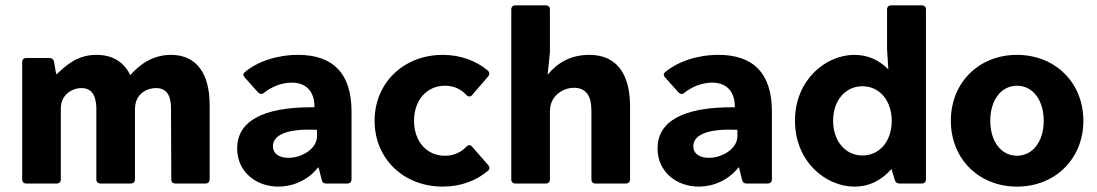

<svg xmlns="http://www.w3.org/2000/svg" viewBox="-20 -691 4130 723"><path d="M624 -484.4C556.6 -484.4 507.8 -450.2 470.7 -408.2C446.3 -458 403.3 -484.4 343.8 -484.4C276.4 -484.4 234.4 -451.2 194.3 -412.1H191.4L183.6 -458C181.6 -466.8 175.8 -472.7 167 -472.7H79.1C69.3 -472.7 63.5 -466.8 63.5 -457V-15.6C63.5 -5.9 69.3 0 79.1 0H193.4C203.1 0 209 -5.9 209 -15.6V-282.2C209 -335.9 252.9 -359.4 287.1 -359.4C340.8 -359.4 342.8 -302.7 342.8 -278.3V-15.6C342.8 -5.9 348.6 0 358.4 0H472.7C482.4 0 488.3 -5.9 488.3 -15.6V-280.3C488.3 -337.9 533.2 -359.4 567.4 -359.4C623 -359.4 624 -304.7 624 -278.3L625 -15.6C625 -4.9 630.9 0 640.6 0H753.9C763.7 0 769.5 -5.9 769.5 -15.6V-295.9C769.5 -410.2 722.7 -484.4 624 -484.4Z M1102.5 -484.4C1023.4 -484.4 947.3 -459 900.4 -418C894.5 -413.1 895.5 -405.3 902.3 -398.4L952.1 -342.8C959 -335.9 966.8 -335 974.6 -341.8C1001 -363.3 1040 -379.9 1078.1 -379.9C1133.8 -379.9 1165 -345.7 1164.1 -287.1C961.9 -289.1 873 -230.5 873 -131.8C873 -44.9 943.4 11.7 1028.3 11.7C1082 11.7 1139.6 -11.7 1177.7 -60.5H1179.7L1191.4 -13.7C1193.4 -3.9 1199.2 0 1208 0H1288.1C1297.9 0 1303.7 -5.9 1303.7 -15.6V-271.5C1303.7 -414.1 1234.4 -484.4 1102.5 -484.4ZM1066.4 -96.7C1034.2 -96.7 1007.8 -110.4 1007.8 -140.6C1007.8 -177.7 1049.8 -208 1173.8 -202.1V-178.7C1173.8 -128.9 1114.3 -96.7 1066.4 -96.7Z M1647.5 11.7C1714.8 11.7 1774.4 -10.7 1818.4 -48.8C1825.2 -54.7 1824.2 -62.5 1818.4 -69.3L1757.8 -138.7C1751 -146.5 1743.2 -146.5 1735.4 -137.7C1715.8 -117.2 1687.5 -104.5 1655.3 -104.5C1587.9 -104.5 1539.1 -157.2 1539.1 -236.3C1539.1 -314.5 1587.9 -368.2 1655.3 -368.2C1688.5 -368.2 1715.8 -355.5 1735.4 -334C1743.2 -326.2 1751 -325.2 1757.8 -333L1818.4 -403.3C1824.2 -410.2 1824.2 -418.9 1816.4 -425.8C1773.4 -461.9 1713.9 -484.4 1647.5 -484.4C1500 -484.4 1390.6 -378.9 1390.6 -236.3C1390.6 -92.8 1500 11.7 1647.5 11.7Z M2199.2 -484.4C2128.9 -484.4 2078.1 -454.1 2042 -409.2L2050.8 -493.2V-655.3C2050.8 -665 2044.9 -670.9 2035.2 -670.9H1920.9C1911.1 -670.9 1905.3 -665 1905.3 -655.3V-15.6C1905.3 -5.9 1911.1 0 1920.9 0H2035.2C2044.9 0 2050.8 -5.9 2050.8 -15.6V-271.5C2050.8 -332 2101.6 -360.4 2140.6 -360.4C2189.5 -360.4 2207 -327.1 2207 -274.4V-15.6C2207 -5.9 2212.9 0 2222.7 0H2336.9C2346.7 0 2352.5 -5.9 2352.5 -15.6V-292C2352.5 -393.6 2315.4 -484.4 2199.2 -484.4Z M2685.5 -484.4C2606.4 -484.4 2530.3 -459 2483.4 -418C2477.5 -413.1 2478.5 -405.3 2485.4 -398.4L2535.2 -342.8C2542 -335.9 2549.8 -335 2557.6 -341.8C2584 -363.3 2623 -379.9 2661.1 -379.9C2716.8 -379.9 2748 -345.7 2747.1 -287.1C2544.9 -289.1 2456.1 -230.5 2456.1 -131.8C2456.1 -44.9 2526.4 11.7 2611.3 11.7C2665 11.7 2722.7 -11.7 2760.7 -60.5H2762.7L2774.4 -13.7C2776.4 -3.9 2782.2 0 2791 0H2871.1C2880.9 0 2886.7 -5.9 2886.7 -15.6V-271.5C2886.7 -414.1 2817.4 -484.4 2685.5 -484.4ZM2649.4 -96.7C2617.2 -96.7 2590.8 -110.4 2590.8 -140.6C2590.8 -177.7 2632.8 -208 2756.8 -202.1V-178.7C2756.8 -128.9 2697.3 -96.7 2649.4 -96.7Z M3320.3 -655.3V-504.9L3325.2 -429.7C3293 -461.9 3252 -484.4 3197.3 -484.4C3089.8 -484.4 2973.6 -390.6 2973.6 -236.3C2973.6 -82 3089.8 11.7 3197.3 11.7C3257.8 11.7 3302.7 -15.6 3336.9 -54.7L3349.6 -12.7C3352.5 -3.9 3358.4 0 3367.2 0H3451.2C3460.9 0 3466.8 -5.9 3466.8 -15.6V-655.3C3466.8 -665 3460.9 -670.9 3451.2 -670.9H3335.9C3326.2 -670.9 3320.3 -665 3320.3 -655.3ZM3227.5 -105.5C3163.1 -105.5 3117.2 -160.2 3117.2 -236.3C3117.2 -312.5 3163.1 -366.2 3227.5 -366.2C3292 -366.2 3337.9 -312.5 3337.9 -235.4C3337.9 -159.2 3292 -105.5 3227.5 -105.5Z M3809.6 11.7C3953.1 11.7 4059.6 -92.8 4059.6 -236.3C4059.6 -379.9 3953.1 -484.4 3809.6 -484.4C3666 -484.4 3560.5 -379.9 3560.5 -236.3C3560.5 -92.8 3666 11.7 3809.6 11.7ZM3809.6 -104.5C3751 -104.5 3709 -157.2 3709 -236.3C3709 -315.4 3751 -368.2 3809.6 -368.2C3868.2 -368.2 3910.2 -315.4 3910.2 -236.3C3910.2 -157.2 3868.2 -104.5 3809.6 -104.5Z"/></svg>

Font: Ed Sans Neue
Style: Bold
Weight: 700
Designer: Stephen Hutchings
Version: Version 1.004;PS 001.004;hotconv 1.0.88;makeotf.lib2.5.64775